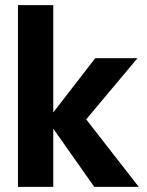

<svg xmlns="http://www.w3.org/2000/svg" viewBox="-20 -726 572 746"><path d="M346.2 0 187 -226.1V0H49.8V-706.1H187V-289.1L350.1 -500H514.2L314.9 -262.2L519 0Z"/></svg>

Font: TASA Orbiter Deck
Style: Bold
Weight: 700
Designer: Weizhong Zhang
Version: Version 1.000;Glyphs 3.1.2 (3151)